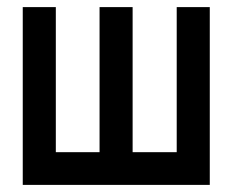

<svg xmlns="http://www.w3.org/2000/svg" viewBox="-20 -520 655 540"><path d="M477 -500V-92H353V-500H260V-92H137V-500H44V0H570V-500Z"/></svg>

Font: Advent Pro SemiBold
Style: Regular
Weight: 600
Designer: VivaRado, Andreas Kalpakidis
Foundry: VivaRado, Andreas Kalpakidis
Version: Version 3.000